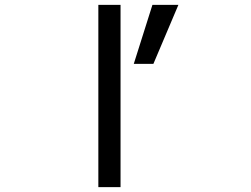

<svg xmlns="http://www.w3.org/2000/svg" viewBox="-20 -772 1040 794"><path d="M717.8 -752 614.3 -507.8H533.2L610.4 -752ZM386.7 2V-752H478.5V2Z"/></svg>

Font: GenEi Gothic M Regular
Style: Regular
Weight: 400
Designer: o_tamon (Modified); [Source Han Sans]
Ryoko NISHIZUKA  (kana & ideographs); Paul D. Hunt (Latin, Greek & Cyrillic); Wenl
Version: Version 1.1a;Original Version 1.004